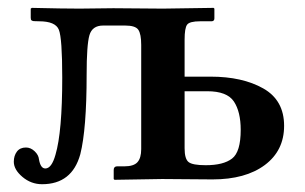

<svg xmlns="http://www.w3.org/2000/svg" viewBox="-20 -456 775 488"><path d="M449.2 -261.2H515.1Q596.2 -261.2 649.2 -231.2Q702.1 -201.2 702.1 -136.2Q702.1 -73.2 653.1 -36.6Q604 0 520 0L392.1 -1L271 1L269 -1V-23.9Q269 -32.7 276.9 -33.2H295.9Q319.8 -33.2 329.3 -43.7Q338.9 -54.2 338.9 -77.1V-341.8Q338.9 -369.6 331.5 -380.4Q324.2 -391.1 297.9 -391.1H242.2Q214.4 -391.1 207.3 -366.5Q200.2 -341.8 200.2 -266.1Q200.2 -127.9 184.1 -64Q163.1 12.2 86.9 12.2Q59.1 12.2 37.1 -6.3Q15.1 -24.9 15.1 -44.9Q15.1 -60.1 22.9 -70.6Q30.8 -81.1 45.9 -81.1Q58.1 -81.1 68.1 -71.5Q78.1 -62 79.1 -50.8Q83 -27.8 95.2 -27.8Q111.3 -27.8 121.1 -63Q138.2 -121.1 138.2 -258.8Q138.2 -358.9 129.6 -380.4Q121.1 -401.9 79.1 -401.9Q69.3 -401.9 65.7 -402.3Q62 -402.8 60.1 -404.3Q58.1 -405.8 58.1 -411.1V-434.1L61 -436Q141.1 -434.1 182.1 -434.1L268.1 -435.1Q352.1 -434.1 394 -434.1L522.9 -436L524.9 -434.1V-409.2Q524.9 -402.3 518.1 -401.9H488.8Q461.9 -401.9 455.6 -393.3Q449.2 -384.8 449.2 -355ZM591.8 -126Q591.8 -171.9 574.5 -198Q557.1 -224.1 506.8 -224.1H449.2V-79.1Q449.2 -52.2 459.2 -44.2Q469.2 -36.1 502.9 -36.1Q547.9 -36.1 569.8 -53Q591.8 -69.8 591.8 -126Z"/></svg>

Font: Linux Libertine
Style: Bold
Weight: 700
Designer: Philipp H. Poll
Foundry: Philipp H. Poll
Version: Version 5.0.3